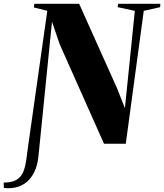

<svg xmlns="http://www.w3.org/2000/svg" viewBox="-104 -763 872 1019"><path d="M-83.5 234.5 -84.5 206Q-40 206 -15.8 191Q8.5 176 19.5 149Q30.5 122 35.5 84.8Q40.5 47.5 46.5 3.5L147 -705.5L75.5 -723.5L78.5 -743H316L517 -295L559 -189L611.5 -705.5L520.5 -725L523 -743H747L746 -725L659 -705.5L563.5 0H448L212.5 -529L172 -647.5L100.5 62Q95.5 114.5 78.2 149.5Q61 184.5 35.8 204.5Q10.5 224.5 -20.2 231.5Q-51 238.5 -83.5 234.5Z"/></svg>

Font: Merriweather 144pt Black
Style: Italic
Weight: 900
Italic angle: -7.8°
Version: Version 2.101